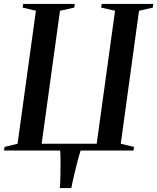

<svg xmlns="http://www.w3.org/2000/svg" viewBox="-26 -763 796 973"><path d="M277 190Q279.5 162 280.2 126.2Q281 90.5 280.8 56.5Q280.5 22.5 279 0H-5.5L-3 -18.5L63 -34.5L156 -708.5L89 -724.5L91.5 -743H353L350.5 -724.5L278 -708.5L185 -34.5H464L557 -708.5L486.5 -724.5L489.5 -743H751L748.5 -724.5L678.5 -708.5L586 -34.5L653.5 -18.5L650.5 0H382.5Q374 26.5 365.5 59.8Q357 93 349 126.8Q341 160.5 335.5 190Z"/></svg>

Font: Merriweather 144pt Medium
Style: Italic
Weight: 500
Italic angle: -7.8°
Version: Version 2.101